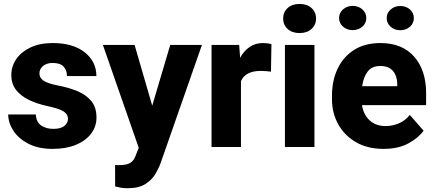

<svg xmlns="http://www.w3.org/2000/svg" viewBox="-20 -761 2249 994"><path d="M332 -147Q332 -168.5 310.5 -183.3Q289.1 -198.2 225.6 -211.9Q172.9 -223.1 130.4 -243.4Q87.9 -263.7 63.2 -295.4Q38.6 -327.1 38.6 -373Q38.6 -417.5 64 -454.8Q89.4 -492.2 137.5 -515.1Q185.5 -538.1 252.9 -538.1Q357.9 -538.1 418.5 -490.2Q479 -442.4 479 -367.2H326.7Q326.7 -397.5 309.1 -416.3Q291.5 -435.1 252.4 -435.1Q222.2 -435.1 203.1 -419.7Q184.1 -404.3 184.1 -380.4Q184.1 -357.9 205.3 -343.5Q226.6 -329.1 277.8 -318.8Q333 -308.6 378.7 -290Q424.3 -271.5 451.9 -238.8Q479.5 -206.1 479.5 -152.3Q479.5 -106 451.7 -69.1Q423.8 -32.2 373 -11.2Q322.3 9.8 252.9 9.8Q178.2 9.8 126.7 -17.1Q75.2 -43.9 48.8 -85Q22.5 -126 22.5 -168.5H165.5Q167.5 -128.4 193.4 -111.1Q219.2 -93.8 256.3 -93.8Q293.5 -93.8 312.7 -108.6Q332 -123.5 332 -147Z M676.8 -528.3 768.1 -213.9 861.3 -528.3H1025.4L813 79.1Q804.2 105.5 786.1 137Q768.1 168.5 733.9 190.9Q699.7 213.4 641.6 213.4Q619.6 213.4 607.9 211.2Q596.2 209 576.2 204.1L575.7 93.3Q581.5 93.8 587.2 93.8Q592.8 93.8 597.7 93.8Q638.2 93.8 656.5 80.8Q674.8 67.9 683.6 41.5L698.2 3.9L512.7 -528.3Z M1385.3 -532.2 1382.8 -390.1Q1372.6 -391.6 1357.2 -392.8Q1341.8 -394 1330.6 -394Q1251 -394 1227.5 -341.3V0H1075.2V-528.3H1218.3L1223.1 -461.9Q1242.7 -497.6 1272.5 -517.8Q1302.2 -538.1 1340.8 -538.1Q1366.2 -538.1 1385.3 -532.2Z M1445.8 -665Q1445.8 -698.2 1469.2 -719.5Q1492.7 -740.7 1530.8 -740.7Q1569.3 -740.7 1592.8 -719.5Q1616.2 -698.2 1616.2 -665Q1616.2 -632.3 1592.8 -611.1Q1569.3 -589.8 1530.8 -589.8Q1492.7 -589.8 1469.2 -611.1Q1445.8 -632.3 1445.8 -665ZM1607.9 -528.3V0H1455.1V-528.3Z M1966.3 9.8Q1882.3 9.8 1822.5 -25.1Q1762.7 -60.1 1730.7 -118.2Q1698.7 -176.3 1698.7 -246.6V-265.1Q1698.7 -343.8 1728 -405.5Q1757.3 -467.3 1813.2 -502.7Q1869.1 -538.1 1949.7 -538.1Q2062.5 -538.1 2124.3 -467.5Q2186 -397 2186 -279.3V-216.8H1854Q1861.8 -167.5 1893.6 -137.9Q1925.3 -108.4 1976.1 -108.4Q2012.2 -108.4 2044.9 -122.3Q2077.6 -136.2 2101.6 -166L2172.9 -84.5Q2148.4 -48.8 2095.7 -19.5Q2043 9.8 1966.3 9.8ZM1948.7 -419.4Q1904.8 -419.4 1883.1 -390.1Q1861.3 -360.8 1855 -314.9H2036.6V-326.7Q2036.1 -368.2 2014.2 -393.8Q1992.2 -419.4 1948.7 -419.4ZM1735.4 -667.5Q1735.4 -694.3 1755.9 -712.4Q1776.4 -730.5 1805.7 -730.5Q1835.4 -730.5 1856 -712.4Q1876.5 -694.3 1876.5 -667.5Q1876.5 -641.1 1856 -623Q1835.4 -605 1805.7 -605Q1776.4 -605 1755.9 -623Q1735.4 -641.1 1735.4 -667.5ZM1981.9 -667.5Q1981.9 -693.8 2002.4 -711.9Q2022.9 -730 2052.2 -730Q2082 -730 2102.3 -711.9Q2122.6 -693.8 2122.6 -667.5Q2122.6 -640.6 2102.3 -622.6Q2082 -604.5 2052.2 -604.5Q2022.9 -604.5 2002.4 -622.6Q1981.9 -640.6 1981.9 -667.5Z"/></svg>

Font: Vazirmatn RD ExtraBold
Style: Regular
Weight: 800
Designer: Saber Rastikerdar
Foundry: Saber Rastikerdar
Version: Version 32.102